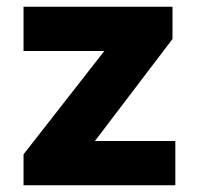

<svg xmlns="http://www.w3.org/2000/svg" viewBox="-20 -551 593 571"><path d="M50 -92 333 -454V-399.4H50V-531H493V-435L226 -84L222 -131.6H501.4V0H50Z"/></svg>

Font: Easer Grotesk Variable
Style: Regular
Weight: 400
Designer: Boardeaser, Bonnie Shaver-Troup, Thomas Jockin
Foundry: Lexend
Version: Version 1.001;Glyphs 3.1.2 (3151)